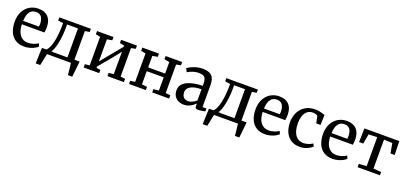

<svg xmlns="http://www.w3.org/2000/svg" viewBox="22 -1570 5784 2749"><g transform="rotate(20 2914.0 -195.0)"><path d="M278.2 11Q194.6 11 139.3 -26Q84 -63 56.8 -128.6Q29.5 -194.2 29.5 -279.4Q29.5 -345.3 48.8 -398.9Q68.1 -452.4 103.1 -490.6Q138 -528.8 185.8 -549.4Q233.6 -570 290.6 -570Q384 -570 435.3 -518.6Q486.7 -467.2 489.8 -370.6Q489.8 -340.5 488.4 -318.1Q487 -295.6 483 -278.4H139Q139.7 -230.1 150.9 -189.7Q162.2 -149.3 183.6 -119.9Q205 -90.5 236.6 -74.4Q268.2 -58.3 309.6 -58.3Q351.8 -58.3 394.7 -73.3Q437.6 -88.3 460.5 -106.6L479.9 -63Q462 -44.3 430.3 -27.5Q398.5 -10.6 358.9 0.2Q319.3 11 278.2 11ZM139.5 -330.9H380.3Q381.2 -337.9 381.8 -346.5Q382.4 -355.1 382.6 -362.7Q382.9 -370.4 382.9 -374.2Q382.5 -435 357.3 -474.4Q332.1 -513.8 272 -513.8Q245.1 -513.8 222.1 -504.6Q199.1 -495.3 181.4 -474.4Q163.8 -453.5 153 -418.2Q142.3 -383 139.5 -330.9Z M569.7 0V-55.1H588.8Q614.5 -76.4 633.4 -118Q652.3 -159.6 664.5 -217.2Q676.6 -274.8 682.7 -345.4Q688.8 -416.1 688.8 -495.8L609.5 -506.4V-555.3H1089.9V-506.4L1020.1 -495.8V0ZM666.7 -56H914.5V-497.5H748.5V-448.6Q748.5 -385.7 742.3 -324.2Q736 -262.7 724.8 -209.1Q713.6 -155.5 698.7 -115.6Q683.9 -75.8 666.7 -56ZM516.5 180Q517.7 144.7 518.9 105Q520.1 65.2 521.8 23.3Q523.6 -18.6 525.8 -59H692.4L625.7 -6.1Q620.9 11.4 614.9 38.7Q608.9 65.9 603.1 94.8Q597.3 123.7 592.8 146.9Q588.2 170.1 586 180ZM1007.5 180Q1006.2 159.8 1003.7 136.2Q1001.2 112.6 998.3 88.4Q995.4 64.1 992.8 41.4Q990.2 18.7 988.6 0L957.7 -59H1099Q1096.9 -39 1094.4 -14.9Q1091.8 9.2 1089.2 35.1Q1086.7 61 1083.9 86.8Q1081 112.6 1078.5 136.5Q1076 160.4 1073.5 180Z M1181.9 0V-49.5L1253.3 -57.9V-492.2L1183.7 -506.4V-555.3H1434.4V-506.4L1356.9 -492.2V-155.6L1429.9 -243.7L1620.3 -475.3V-492.2L1550.3 -506.4V-555.3H1792.1V-506.4L1723.9 -491.9V-57.9L1795.1 -49.5V0H1544.2V-49.5L1620.3 -57.9V-399.5L1541.6 -298.9L1356.9 -77.3V-57.2L1419.5 -49.5V0Z M1873.2 0V-49.5L1945.7 -57.8V-491.9L1874.3 -506.1V-555.3H2127.3V-506.1L2049.3 -491.9V-316.8H2307.6V-491.9L2228.6 -506.1V-555.3H2480.8V-506.1L2411.4 -491.9V-57.8L2483.8 -49.5V0H2226.5V-49.5L2307.6 -57.8V-259.2H2049.3V-57.8L2129.9 -49.5V0Z M2542.5 -149.9Q2542.5 -200.5 2570 -235.6Q2597.5 -270.8 2644.4 -292.4Q2691.4 -314.1 2750.9 -324.6Q2810.3 -335.1 2874.5 -336V-364.4Q2874.5 -409.7 2865 -437.6Q2855.4 -465.4 2830.7 -478.1Q2806 -490.7 2760.6 -490.7Q2721.9 -490.7 2689.3 -481.8Q2656.8 -472.9 2631.8 -461.1Q2606.7 -449.4 2590.7 -440.8L2565.1 -492.9Q2572.8 -499.6 2593.6 -511.9Q2614.4 -524.1 2644.8 -536.7Q2675.3 -549.3 2711.8 -558.1Q2748.3 -566.8 2786.9 -566.8Q2857.2 -566.8 2898.4 -547.4Q2939.6 -527.9 2957.4 -484.6Q2975.2 -441.3 2975.2 -370.3V-49.5H3034.3V-5.2Q3023.1 -2.3 3005 1.2Q2986.9 4.7 2966.8 7.3Q2946.7 9.8 2929.9 9.8Q2903.6 9.8 2892.8 1.9Q2882 -6 2882 -36V-69Q2869.5 -56.6 2844.8 -37.6Q2820.2 -18.7 2786 -3.8Q2751.8 11 2710.1 11Q2665.3 11 2627.1 -6.5Q2589 -24 2565.8 -59.7Q2542.5 -95.4 2542.5 -149.9ZM2753.4 -57.2Q2780.2 -57.2 2814.4 -73.8Q2848.6 -90.5 2874.5 -111.3V-283.3Q2799.4 -283 2750.8 -266.9Q2702.1 -250.9 2678.5 -223.6Q2654.9 -196.4 2654.9 -161.6Q2654.9 -124.5 2667.7 -101.4Q2680.6 -78.4 2702.9 -67.8Q2725.2 -57.2 2753.4 -57.2Z M3114.7 0V-55.1H3133.8Q3159.5 -76.4 3178.4 -118Q3197.3 -159.6 3209.5 -217.2Q3221.6 -274.8 3227.7 -345.4Q3233.8 -416.1 3233.8 -495.8L3154.5 -506.4V-555.3H3634.9V-506.4L3565.1 -495.8V0ZM3211.7 -56H3459.5V-497.5H3293.5V-448.6Q3293.5 -385.7 3287.3 -324.2Q3281 -262.7 3269.8 -209.1Q3258.6 -155.5 3243.7 -115.6Q3228.9 -75.8 3211.7 -56ZM3061.5 180Q3062.7 144.7 3063.9 105Q3065.1 65.2 3066.8 23.3Q3068.6 -18.6 3070.8 -59H3237.4L3170.7 -6.1Q3165.9 11.4 3159.9 38.7Q3153.9 65.9 3148.1 94.8Q3142.3 123.7 3137.8 146.9Q3133.2 170.1 3131 180ZM3552.5 180Q3551.2 159.8 3548.7 136.2Q3546.2 112.6 3543.3 88.4Q3540.4 64.1 3537.8 41.4Q3535.2 18.7 3533.6 0L3502.7 -59H3644Q3641.9 -39 3639.4 -14.9Q3636.8 9.2 3634.2 35.1Q3631.7 61 3628.9 86.8Q3626 112.6 3623.5 136.5Q3621 160.4 3618.5 180Z M3947.7 11Q3864.1 11 3808.8 -26Q3753.5 -63 3726.2 -128.6Q3699 -194.2 3699 -279.4Q3699 -345.3 3718.3 -398.9Q3737.6 -452.4 3772.6 -490.6Q3807.5 -528.8 3855.3 -549.4Q3903.1 -570 3960.1 -570Q4053.5 -570 4104.8 -518.6Q4156.2 -467.2 4159.3 -370.6Q4159.3 -340.5 4157.9 -318.1Q4156.5 -295.6 4152.5 -278.4H3808.5Q3809.2 -230.1 3820.4 -189.7Q3831.7 -149.3 3853.1 -119.9Q3874.5 -90.5 3906.1 -74.4Q3937.7 -58.3 3979.1 -58.3Q4021.3 -58.3 4064.2 -73.3Q4107.1 -88.3 4130 -106.6L4149.4 -63Q4131.5 -44.3 4099.8 -27.5Q4068 -10.6 4028.4 0.2Q3988.8 11 3947.7 11ZM3809 -330.9H4049.8Q4050.7 -337.9 4051.3 -346.5Q4051.9 -355.1 4052.1 -362.7Q4052.4 -370.4 4052.4 -374.2Q4052 -435 4026.8 -474.4Q4001.6 -513.8 3941.5 -513.8Q3914.6 -513.8 3891.6 -504.6Q3868.6 -495.3 3850.9 -474.4Q3833.3 -453.5 3822.5 -418.2Q3811.8 -383 3809 -330.9Z M4226 -271.8Q4225.6 -333.6 4243.6 -387.6Q4261.6 -441.5 4297.1 -482.5Q4332.6 -523.5 4385.2 -546.7Q4437.7 -570 4506.5 -570Q4540.5 -570 4569.1 -564.4Q4597.6 -558.8 4619.5 -551.7Q4641.4 -544.7 4655.3 -540L4650.4 -386.2H4586.1L4563.6 -487.6Q4562 -495.9 4550.1 -502.3Q4538.2 -508.6 4521.5 -512.3Q4504.8 -516 4488.1 -516Q4442.9 -516 4409.2 -491.7Q4375.4 -467.4 4356.5 -419.9Q4337.6 -372.5 4337.1 -302.4Q4336.7 -240.7 4349 -194.6Q4361.3 -148.5 4383.4 -118.5Q4405.6 -88.4 4435.8 -73.4Q4466 -58.4 4501.2 -58.4Q4531.8 -58.4 4559 -65.2Q4586.1 -71.9 4608.2 -81.9Q4630.2 -91.9 4645.3 -102.2L4664.2 -61.8Q4647.5 -44.7 4618.5 -27.9Q4589.5 -11.1 4553.1 -0.1Q4516.7 11 4477.8 11Q4393.8 11 4338.1 -26.4Q4282.3 -63.7 4254.3 -127.9Q4226.4 -192 4226 -271.8Z M4976.7 11Q4893.1 11 4837.8 -26Q4782.5 -63 4755.2 -128.6Q4728 -194.2 4728 -279.4Q4728 -345.3 4747.3 -398.9Q4766.6 -452.4 4801.6 -490.6Q4836.5 -528.8 4884.3 -549.4Q4932.1 -570 4989.1 -570Q5082.5 -570 5133.8 -518.6Q5185.2 -467.2 5188.3 -370.6Q5188.3 -340.5 5186.9 -318.1Q5185.5 -295.6 5181.5 -278.4H4837.5Q4838.2 -230.1 4849.4 -189.7Q4860.7 -149.3 4882.1 -119.9Q4903.5 -90.5 4935.1 -74.4Q4966.7 -58.3 5008.1 -58.3Q5050.3 -58.3 5093.2 -73.3Q5136.1 -88.3 5159 -106.6L5178.4 -63Q5160.5 -44.3 5128.8 -27.5Q5097 -10.6 5057.4 0.2Q5017.8 11 4976.7 11ZM4838 -330.9H5078.8Q5079.7 -337.9 5080.3 -346.5Q5080.9 -355.1 5081.1 -362.7Q5081.4 -370.4 5081.4 -374.2Q5081 -435 5055.8 -474.4Q5030.6 -513.8 4970.5 -513.8Q4943.6 -513.8 4920.6 -504.6Q4897.6 -495.3 4879.9 -474.4Q4862.3 -453.5 4851.5 -418.2Q4840.8 -383 4838 -330.9Z M5355.7 0V-49.5L5473 -58.9V-500.1L5342.8 -494.6L5316.4 -345.4H5252.9L5257.8 -555.1H5789.2L5794.9 -345.4H5731L5704.9 -494.6L5576.5 -500.1V-58.9L5696.1 -49.5V0Z"/></g></svg>

Font: Merriweather 7pt Light
Style: Regular
Weight: 300
Designer: Eben Sorkin
Foundry: Eben Sorkin
Version: Version 2.200;gftools[0.9.31]